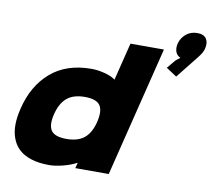

<svg xmlns="http://www.w3.org/2000/svg" viewBox="-100 -1095 1346 1220"><g transform="rotate(10 572.5 -485.0)"><path d="M546.9 -313Q564.9 -387.2 541.3 -421.6Q517.6 -456.1 442.9 -456.1Q369.1 -456.1 327.6 -421.1Q286.1 -386.2 268.1 -313Q250.5 -240.2 274.4 -206.5Q298.3 -172.9 373 -172.9Q446.8 -172.9 488 -207Q529.3 -241.2 546.9 -313ZM884.8 -839.8 676.8 0H460.9L470.2 -35.2H467.8Q431.2 -15.6 381.6 -2.9Q332 9.8 293 9.8Q227.5 9.8 178.5 -5.6Q129.4 -21 99.1 -48.8Q68.8 -76.7 53.5 -116.9Q38.1 -157.2 38.3 -206.1Q38.6 -254.9 53.2 -313Q89.8 -464.4 191.2 -551.8Q292.5 -639.2 454.1 -639.2Q493.7 -639.2 537.6 -627.9Q581.5 -616.7 606.9 -598.1H608.9L668.9 -839.8ZM1141.1 -891.1Q1135.7 -865.2 1107.9 -831.1L991.2 -684.1L922.9 -729L969.2 -784.2L997.1 -806.2Q972.7 -816.9 965.1 -839.8Q957.5 -862.8 963.9 -891.1Q973.6 -929.7 1003.7 -954.8Q1033.7 -980 1076.2 -980Q1118.7 -980 1134.8 -954.8Q1150.9 -929.7 1141.1 -891.1Z"/></g></svg>

Font: Sinkin Sans 900 X Black Italic
Style: Regular
Weight: 950
Italic angle: -112°
Designer: Keith Bates
Foundry: K-Type
Version: Sinkin Sans (version 1.0)  by Keith Bates   •   © 2014   www